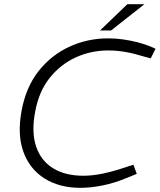

<svg xmlns="http://www.w3.org/2000/svg" viewBox="-20 -894 766 921"><path d="M365 7Q265 7 193.5 -38Q122 -83 92 -166.5Q62 -250 84 -365Q105 -477 165.5 -553.5Q226 -630 313 -670Q400 -710 499 -710Q535 -710 570 -705Q605 -700 639 -691.5Q673 -683 704 -670L726 -660L703 -614L677 -621Q625 -637 583 -644.5Q541 -652 499 -652Q416 -652 343 -618.5Q270 -585 218.5 -520.5Q167 -456 149 -360Q130 -261 153 -192Q176 -123 234.5 -87Q293 -51 380 -51Q423 -51 471.5 -61Q520 -71 571 -88L620 -104L636 -60L587 -40Q529 -16 472.5 -4.5Q416 7 365 7ZM460 -748 591 -874H673L513 -748Z"/></svg>

Font: REM ExtraLight
Style: Italic
Weight: 250
Italic angle: -11°
Designer: Octavio Pardo
Foundry: Ashler Design
Version: Version 1.005;gftools[0.9.28]